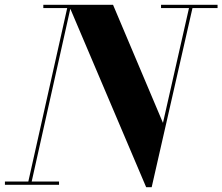

<svg xmlns="http://www.w3.org/2000/svg" viewBox="-58 -770 926 800"><path d="M-37.5 -13.5H60L222 -736.5H122.5V-750H413L621 -258L729.5 -736.5H613V-750H848.5V-736.5H744L574 10H551L235 -733.5L74 -13.5H188V0H-37.5Z"/></svg>

Font: Bodoni* 16pt
Style: Bold Italic
Weight: 700
Italic angle: -13°
Version: Version 2.3